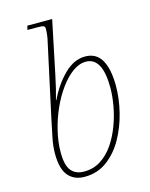

<svg xmlns="http://www.w3.org/2000/svg" viewBox="-116 -835 720 919"><g transform="rotate(-15 244.0 -375.0)"><path d="M189 10Q137 10 108 -24Q79 -58 79 -134Q79 -172 88.5 -216.5Q98 -261 106 -301L183 -656Q188 -676 190 -694Q192 -712 192 -721Q192 -733 185.5 -736.5Q179 -740 151 -740H105L110 -760H233L178 -496Q171 -463 164 -433.5Q157 -404 150 -380H152Q186 -451 234.5 -498.5Q283 -546 338 -546Q393 -546 419 -501Q445 -456 445 -372Q445 -309 428.5 -242Q412 -175 380 -118Q348 -61 300 -25.5Q252 10 189 10ZM192 -15Q239 -15 275.5 -38.5Q312 -62 338.5 -101Q365 -140 382.5 -187Q400 -234 408.5 -282Q417 -330 417 -370Q417 -521 335 -521Q302 -521 269.5 -497.5Q237 -474 207.5 -433.5Q178 -393 155.5 -342.5Q133 -292 120 -237.5Q107 -183 107 -132Q107 -68 129 -41.5Q151 -15 192 -15Z"/></g></svg>

Font: Noto Serif Thin
Style: Italic
Weight: 100
Italic angle: -12°
Designer: Monotype Design Team
Foundry: Monotype Imaging Inc.
Version: Version 2.014; ttfautohint (v1.8.4.7-5d5b)